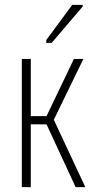

<svg xmlns="http://www.w3.org/2000/svg" viewBox="-20 -772 379 792"><path d="M171 -595H193L321 -745V-752H278L171 -607ZM70 0H107V-259H172L292 0H332L202 -278L324 -529H285L172 -293H107V-529H70Z"/></svg>

Font: Noto Sans ExtraCondensed ExtraLight
Style: Regular
Weight: 200
Width: 2
Designer: Monotype Design Team
Foundry: Monotype Imaging Inc.
Version: Version 2.013